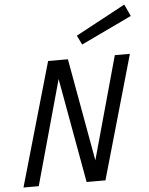

<svg xmlns="http://www.w3.org/2000/svg" viewBox="-60 -966 788 1015"><g transform="rotate(-5 333.5 -458.5)"><path d="M258 -555 104 0H23L211 -655H316L414 -110L565 -655H645L458 0H358ZM398 -726 374 -775 638 -917 667 -854Z"/></g></svg>

Font: Intel One Mono
Style: Italic
Weight: 400
Italic angle: -16°
Monospace: yes
Designer: Fred Shallcrass
Foundry: Frere-Jones Type LLC
Version: Version 1.400;hotconv 1.1.0;makeotfexe 2.6.0;FJTRelease1.4